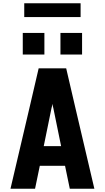

<svg xmlns="http://www.w3.org/2000/svg" viewBox="-20 -1152 640 1172"><path d="M44 0 159 -490 216 -735H384L441 -490L556 0H406L377 -140H223L194 0ZM353 -260 306 -490Q304 -497 302.5 -504Q301 -511 300 -518Q299 -511 297.5 -504Q296 -497 294 -490L247 -260ZM349 -819V-951H481V-819ZM119 -819V-951H251V-819ZM128 -1048V-1132H472V-1048Z"/></svg>

Font: Iosevka SS04 Heavy Extended
Style: Regular
Weight: 900
Width: 7
Monospace: yes
Designer: Belleve Invis
Foundry: Belleve Invis
Version: Version 19.0.0; ttfautohint (v1.8.4)